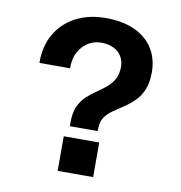

<svg xmlns="http://www.w3.org/2000/svg" viewBox="-80 -784 810 858"><g transform="rotate(10 325.0 -355.0)"><path d="M257 -206V-225Q257 -268 270 -296.5Q283 -325 303.5 -344Q324 -363 347 -378.5Q370 -394 390 -410.5Q410 -427 423 -449.5Q436 -472 436 -506Q436 -533 423.5 -554Q411 -575 387 -586.5Q363 -598 332 -598Q281 -598 246.5 -560Q212 -522 213 -461H74Q73 -536 105 -592Q137 -648 196 -679Q255 -710 332 -710Q409 -710 463.5 -685Q518 -660 547 -614Q576 -568 576 -506Q576 -459 562.5 -427Q549 -395 527.5 -374Q506 -353 482 -337Q458 -321 436 -306Q414 -291 400 -272.5Q386 -254 384 -225L383 -206ZM238 0V-157H399V0Z"/></g></svg>

Font: Azeret Mono Thin SemiBold
Style: Regular
Weight: 600
Version: Version 1.002